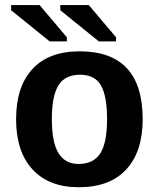

<svg xmlns="http://www.w3.org/2000/svg" viewBox="-20 -745 640 774"><path d="M555.2 -264.6Q555.2 -133.3 488.8 -61.8Q422.4 9.8 297.9 9.8Q177.7 9.8 111.3 -61.8Q44.9 -133.3 44.9 -264.6Q44.9 -395.5 110.8 -466.8Q176.8 -538.1 300.8 -538.1Q555.2 -538.1 555.2 -264.6ZM411.6 -264.6Q411.6 -358.4 386.7 -401.1Q361.8 -443.8 302.7 -443.8Q242.2 -443.8 215.6 -400.9Q189 -357.9 189 -264.6Q189 -170.4 216.1 -127.2Q243.2 -84 296.4 -84Q356.9 -84 384.3 -126.7Q411.6 -169.4 411.6 -264.6ZM223.1 -703.6V-724.6H337.9L447.8 -594.7V-578.1H378.4ZM24.9 -703.6V-724.6H139.6L249.5 -594.7V-578.1H180.2Z"/></svg>

Font: Cousine
Style: Bold
Weight: 700
Monospace: yes
Designer: Steve Matteson
Foundry: Ascender Corporation
Version: Version 1.20